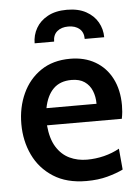

<svg xmlns="http://www.w3.org/2000/svg" viewBox="-52 -749 582 800"><g transform="rotate(-5 239.0 -349.0)"><path d="M277.5 10Q195 10 139.2 -25.8Q83.5 -61.5 55.5 -120.5Q27.5 -179.5 27.5 -250Q27.5 -319.5 53.8 -377Q80 -434.5 130.5 -469Q181 -503.5 253.5 -503.5Q313.5 -503.5 358.2 -477.5Q403 -451.5 427.5 -403.8Q452 -356 452 -291.5Q452 -278.5 450.8 -264.5Q449.5 -250.5 446.5 -235.5H133.5Q138.5 -179 160 -144.5Q181.5 -110 214.8 -94.2Q248 -78.5 287.5 -78.5Q323.5 -78.5 358.8 -87.2Q394 -96 423.5 -112.5L431.5 -24.5Q404 -11 365.2 -0.5Q326.5 10 277.5 10ZM137.5 -307H347Q347 -337 337 -361.5Q327 -386 306 -400.5Q285 -415 251.5 -415Q203.5 -415 175.5 -387Q147.5 -359 137.5 -307ZM257.5 -708Q305.5 -708 337.8 -690.2Q370 -672.5 386.5 -643.5Q403 -614.5 403 -580.5H321.5Q321.5 -608.5 304 -623.2Q286.5 -638 257.5 -638Q228.5 -638 211 -623.2Q193.5 -608.5 193.5 -580.5H112Q112 -614.5 128.5 -643.5Q145 -672.5 177.5 -690.2Q210 -708 257.5 -708Z"/></g></svg>

Font: Cabin SemiCondensedMedium
Style: Regular
Weight: 500
Width: 4
Designer: Pablo Impallari
Foundry: Pablo Impallari. http://www.impallari.com Igino Marini. http://www.ikern.com
Version: Version 3.001